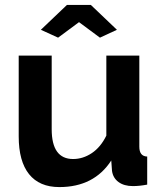

<svg xmlns="http://www.w3.org/2000/svg" viewBox="-20 -750 658 780"><path d="M216 -597 146 -629 252 -730H349L455 -629L386 -597L301 -660ZM221 10Q140 10 98 -42.5Q56 -95 56 -196V-524H190V-225Q190 -104 277 -104Q317 -104 353 -128Q389 -152 412 -199V-524H546V-154Q546 -115 578 -114V0Q546 6 520 6Q484 6 461.5 -10.5Q439 -27 435 -56L432 -98Q362 10 221 10Z"/></svg>

Font: Raleway
Style: Bold
Weight: 700
Designer: Matt McInerney, Pablo Impallari, Rodrigo Fuenzalida
Foundry: Matt McInerney, Pablo Impallari, Rodrigo Fuenzalida
Version: Version 3.000